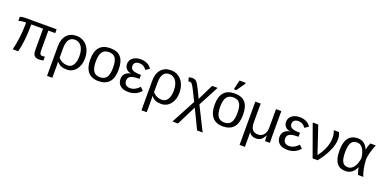

<svg xmlns="http://www.w3.org/2000/svg" viewBox="-10 -1773 6003 3001"><g transform="rotate(20 2992.0 -272.5)"><path d="M549.8 9.8C571.3 9.8 594.6 6.5 619.6 0V-63L577.6 -59.1C560.7 -59.1 548.8 -64.7 542 -75.9C535.2 -87.2 531.7 -105.1 531.7 -129.9V-464.4H646V-528.3H127.9C111 -528.3 93.8 -526.9 76.4 -524.2C59 -521.4 46.4 -518.1 38.6 -514.2V-446.3C47 -451.2 64.3 -455.4 90.3 -459C116.4 -462.6 140.1 -464.4 161.6 -464.4V-425.3C161.6 -359.5 156.9 -289 147.5 -213.6C138 -138.3 124.8 -67.1 107.9 0H199.7C214.7 -58.9 226.4 -126.5 234.9 -202.9C243.3 -279.2 247.6 -354.7 247.6 -429.2V-464.4H443.8V-110.8C443.8 -67.2 452.1 -36.2 468.8 -17.8C485.4 0.6 512.4 9.8 549.8 9.8Z M1218.8 -252C1218.8 -308.3 1208.5 -358.3 1188 -402.1C1167.5 -445.9 1138.7 -479.6 1101.6 -503.2C1064.5 -526.8 1022.8 -538.6 976.6 -538.6C907.2 -538.6 852.9 -516 813.5 -470.9C774.1 -425.9 754.4 -363.4 754.4 -283.7V207.5H842.3V0C842.3 -20.5 841.6 -40.5 840.3 -60.1H842.3C863.1 -35.6 886.6 -17.9 912.6 -6.8C938.6 4.2 969.6 9.8 1005.4 9.8C1068.5 9.8 1119.9 -14.5 1159.4 -63C1199 -111.5 1218.8 -174.5 1218.8 -252ZM1124.5 -255.9C1124.5 -191.1 1113.1 -141.4 1090.3 -106.9C1067.5 -72.4 1035.5 -55.2 994.1 -55.2C965.5 -55.2 937.5 -61.5 910.2 -74.2C882.8 -86.9 860.2 -104.5 842.3 -127V-281.7C842.3 -409.7 885.1 -473.6 970.7 -473.6C1017.6 -473.6 1054.9 -454.3 1082.8 -415.8C1110.6 -377.2 1124.5 -323.9 1124.5 -255.9Z M1772.9 -264.6C1772.9 -358.1 1753.9 -427 1715.8 -471.4C1677.7 -515.9 1618.3 -538.1 1537.6 -538.1C1379.7 -538.1 1300.8 -446.9 1300.8 -264.6C1300.8 -175.8 1320.5 -107.8 1359.9 -60.8C1399.3 -13.8 1457.5 9.8 1534.7 9.8C1612.1 9.8 1671.2 -12.9 1711.9 -58.1C1752.6 -103.4 1772.9 -172.2 1772.9 -264.6ZM1680.7 -264.6C1680.7 -192.7 1669.4 -139.8 1646.7 -106C1624.1 -72.1 1586.4 -55.2 1533.7 -55.2C1485.2 -55.2 1449.6 -72.7 1427 -107.7C1404.4 -142.7 1393.1 -195 1393.1 -264.6C1393.1 -336.3 1404.5 -388.9 1427.5 -422.6C1450.4 -456.3 1487.6 -473.1 1539.1 -473.1C1590.2 -473.1 1626.5 -456.6 1648.2 -423.6C1669.8 -390.5 1680.7 -337.6 1680.7 -264.6Z M2037.6 -55.7C2007.6 -55.7 1984 -63.6 1966.6 -79.3C1949.1 -95.1 1940.4 -117.2 1940.4 -145.5C1940.4 -169.9 1947 -189.1 1960.2 -203.1C1973.4 -217.1 1992.4 -227.3 2017.1 -233.6C2041.8 -240 2079.1 -243.2 2128.9 -243.2V-309.1C2063.2 -309.1 2017.6 -316 1992.2 -329.8C1966.8 -343.7 1954.1 -365.4 1954.1 -395C1954.1 -419.1 1961.9 -438.1 1977.5 -451.9C1993.2 -465.7 2015.8 -472.7 2045.4 -472.7C2095.9 -472.7 2136.1 -450 2166 -404.8L2228.5 -447.8C2187.8 -508 2126.6 -538.1 2044.9 -538.1C1991.2 -538.1 1947.8 -525.1 1914.8 -499.3C1881.8 -473.4 1865.2 -439.3 1865.2 -397C1865.2 -364.7 1875.4 -337.6 1895.8 -315.4C1916.1 -293.3 1943.5 -280.3 1978 -276.4V-275.4C1940.6 -271.8 1909.7 -258 1885.5 -233.9C1861.2 -209.8 1849.1 -179.9 1849.1 -144C1849.1 -95.5 1864.8 -57.8 1896.2 -30.8C1927.7 -3.7 1972.8 9.8 2031.7 9.8C2074.7 9.8 2113.9 1.8 2149.4 -14.2C2184.9 -30.1 2215.7 -53.9 2241.7 -85.4L2190.4 -134.3C2171.2 -110.8 2148 -91.9 2120.8 -77.4C2093.7 -62.9 2065.9 -55.7 2037.6 -55.7Z M2789.6 -252C2789.6 -308.3 2779.3 -358.3 2758.8 -402.1C2738.3 -445.9 2709.5 -479.6 2672.4 -503.2C2635.3 -526.8 2593.6 -538.6 2547.4 -538.6C2478 -538.6 2423.7 -516 2384.3 -470.9C2344.9 -425.9 2325.2 -363.4 2325.2 -283.7V207.5H2413.1V0C2413.1 -20.5 2412.4 -40.5 2411.1 -60.1H2413.1C2433.9 -35.6 2457.4 -17.9 2483.4 -6.8C2509.4 4.2 2540.4 9.8 2576.2 9.8C2639.3 9.8 2690.7 -14.5 2730.2 -63C2769.8 -111.5 2789.6 -174.5 2789.6 -252ZM2695.3 -255.9C2695.3 -191.1 2683.9 -141.4 2661.1 -106.9C2638.3 -72.4 2606.3 -55.2 2564.9 -55.2C2536.3 -55.2 2508.3 -61.5 2481 -74.2C2453.6 -86.9 2431 -104.5 2413.1 -127V-281.7C2413.1 -409.7 2455.9 -473.6 2541.5 -473.6C2588.4 -473.6 2625.7 -454.3 2653.6 -415.8C2681.4 -377.2 2695.3 -323.9 2695.3 -255.9Z M3094.2 -116.7 3250 207H3342.8L3144.5 -188L3324.2 -528.3H3232.9L3104 -265.1L3034.7 -409.2C3008.6 -463.2 2986.9 -498.4 2969.5 -514.6C2952.1 -530.9 2929.4 -539.1 2901.4 -539.1C2880.2 -539.1 2861 -535.8 2843.8 -529.3L2860.4 -465.3C2867.8 -468.6 2876 -470.2 2884.8 -470.2C2897.1 -470.2 2908.8 -464.2 2919.7 -452.1C2930.6 -440.1 2947.9 -410.5 2971.7 -363.3L3054.7 -195.8L2839.8 207H2931.6Z M3841.8 -264.6C3841.8 -358.1 3822.8 -427 3784.7 -471.4C3746.6 -515.9 3687.2 -538.1 3606.4 -538.1C3448.6 -538.1 3369.6 -446.9 3369.6 -264.6C3369.6 -175.8 3389.3 -107.8 3428.7 -60.8C3468.1 -13.8 3526.4 9.8 3603.5 9.8C3681 9.8 3740.1 -12.9 3780.8 -58.1C3821.5 -103.4 3841.8 -172.2 3841.8 -264.6ZM3749.5 -264.6C3749.5 -192.7 3738.2 -139.8 3715.6 -106C3693 -72.1 3655.3 -55.2 3602.5 -55.2C3554 -55.2 3518.5 -72.7 3495.8 -107.7C3473.2 -142.7 3461.9 -195 3461.9 -264.6C3461.9 -336.3 3473.4 -388.9 3496.3 -422.6C3519.3 -456.3 3556.5 -473.1 3607.9 -473.1C3659 -473.1 3695.4 -456.6 3717 -423.6C3738.7 -390.5 3749.5 -337.6 3749.5 -264.6ZM3572.8 -594.7H3609.4L3707.5 -735.4V-753.4H3606.4L3572.8 -610.8Z M4304.7 0H4386.7C4384.8 -13.7 4383.8 -51.6 4383.8 -113.8V-528.3H4295.4V-227.1C4295.4 -174.3 4283.8 -133.1 4260.5 -103.5C4237.2 -73.9 4205.4 -59.1 4165 -59.1C4122.7 -59.1 4091.3 -71.8 4070.8 -97.2C4050.3 -122.6 4040 -161.5 4040 -213.9V-528.3H3951.2V191.9H4040V9.8C4040 -16 4039.4 -35.8 4038.1 -49.8H4040C4050.5 -30.9 4065.4 -16.3 4085 -5.9C4104.5 4.6 4127.6 9.8 4154.3 9.8C4187.2 9.8 4214.4 2.3 4236.1 -12.7C4257.7 -27.7 4278.3 -54.4 4297.9 -92.8H4299.8C4300.1 -80.1 4300.9 -62.4 4302 -39.8C4303.1 -17.2 4304 -3.9 4304.7 0Z M4682.6 -55.7C4652.7 -55.7 4629 -63.6 4611.6 -79.3C4594.2 -95.1 4585.4 -117.2 4585.4 -145.5C4585.4 -169.9 4592 -189.1 4605.2 -203.1C4618.4 -217.1 4637.4 -227.3 4662.1 -233.6C4686.8 -240 4724.1 -243.2 4773.9 -243.2V-309.1C4708.2 -309.1 4662.6 -316 4637.2 -329.8C4611.8 -343.7 4599.1 -365.4 4599.1 -395C4599.1 -419.1 4606.9 -438.1 4622.6 -451.9C4638.2 -465.7 4660.8 -472.7 4690.4 -472.7C4740.9 -472.7 4781.1 -450 4811 -404.8L4873.5 -447.8C4832.8 -508 4771.6 -538.1 4689.9 -538.1C4636.2 -538.1 4592.9 -525.1 4559.8 -499.3C4526.8 -473.4 4510.3 -439.3 4510.3 -397C4510.3 -364.7 4520.4 -337.6 4540.8 -315.4C4561.1 -293.3 4588.5 -280.3 4623 -276.4V-275.4C4585.6 -271.8 4554.8 -258 4530.5 -233.9C4506.3 -209.8 4494.1 -179.9 4494.1 -144C4494.1 -95.5 4509.8 -57.8 4541.3 -30.8C4572.7 -3.7 4617.8 9.8 4676.8 9.8C4719.7 9.8 4759 1.8 4794.4 -14.2C4829.9 -30.1 4860.7 -53.9 4886.7 -85.4L4835.4 -134.3C4816.2 -110.8 4793.1 -91.9 4765.9 -77.4C4738.7 -62.9 4710.9 -55.7 4682.6 -55.7Z M5367.7 -413.1C5367.7 -458.3 5359.2 -496.7 5342.3 -528.3H5255.9C5271.8 -492.5 5279.8 -452.6 5279.8 -408.7C5279.8 -299.3 5236.5 -188.2 5149.9 -75.2L4998 -528.3H4905.8L5096.2 0H5179.2C5237.5 -71.3 5283.4 -143.8 5317.1 -217.5C5350.8 -291.3 5367.7 -356.4 5367.7 -413.1Z M5817.4 -115.7H5819.3C5821 -105 5824.6 -88 5830.3 -64.7C5836 -41.4 5842.8 -19.9 5850.6 0H5939.9C5924.6 -33.5 5912.2 -75.4 5902.6 -125.5C5893 -175.6 5887.4 -226.7 5885.7 -278.8C5888.3 -310.7 5896.5 -351.6 5910.2 -401.6C5923.8 -451.6 5938.8 -493.8 5955.1 -528.3H5863.3C5847 -490.6 5835.1 -452.3 5827.6 -413.6H5826.7C5812 -453 5790.1 -483.6 5761 -505.4C5731.9 -527.2 5696.8 -538.1 5655.8 -538.1C5587.7 -538.1 5536.1 -515.1 5500.7 -469.2C5465.4 -423.3 5447.8 -354.2 5447.8 -261.7C5447.8 -170.6 5463.5 -102.5 5494.9 -57.6C5526.3 -12.7 5575.4 9.8 5642.1 9.8C5681.5 9.8 5715.4 -0.1 5743.9 -19.8C5772.4 -39.5 5796.9 -71.5 5817.4 -115.7ZM5540 -264.6C5540 -338.2 5549.9 -391.4 5569.6 -424.1C5589.3 -456.8 5621.3 -473.1 5665.5 -473.1C5704.3 -473.1 5736 -455.9 5760.7 -421.4C5785.5 -386.9 5802.6 -335.3 5812 -266.6C5803.5 -202.8 5785.9 -152.1 5759 -114.5C5732.2 -76.9 5699.2 -58.1 5660.2 -58.1C5617.2 -58.1 5586.4 -74.5 5567.9 -107.2C5549.3 -139.9 5540 -192.4 5540 -264.6Z"/></g></svg>

Font: Arimo
Style: Regular
Weight: 400
Designer: Steve Matteson
Foundry: Monotype Imaging Inc.
Version: Version 1.32